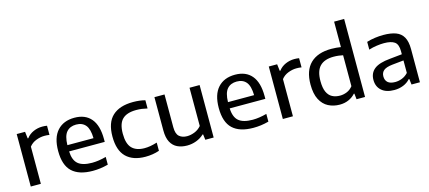

<svg xmlns="http://www.w3.org/2000/svg" viewBox="-59 -1359 4297 1921"><g transform="rotate(-15 2089.5 -399.0)"><path d="M77 0V-543.5H163.5L172 -473H178Q206 -510.5 250.2 -530Q294.5 -549.5 342.5 -549.5Q368.5 -549.5 391.5 -545.5V-450.5Q378.5 -453 364.8 -453.8Q351 -454.5 337.5 -454.5Q298 -454.5 253.8 -437.8Q209.5 -421 181.5 -385V0Z M718.5 9.5Q577 9.5 505.2 -57.5Q433.5 -124.5 433.5 -271.5Q433.5 -410 497.8 -481Q562 -552 676 -552Q788 -552 847.8 -480.8Q907.5 -409.5 907.5 -269V-240H538.5Q542 -148.5 588.2 -109.5Q634.5 -70.5 732.5 -70.5Q766 -70.5 802.8 -76Q839.5 -81.5 878 -92V-12Q835 -0.5 796 4.5Q757 9.5 718.5 9.5ZM675 -481.5Q611.5 -481.5 575.8 -440.8Q540 -400 538 -305H808.5Q806.5 -399.5 772.5 -440.5Q738.5 -481.5 675 -481.5Z M1264.5 9.5Q1135 9.5 1065.2 -59.2Q995.5 -128 995.5 -271Q995.5 -415 1069.5 -483.5Q1143.5 -552 1283 -552Q1352 -552 1408 -537V-452Q1378.5 -459 1350.8 -462.8Q1323 -466.5 1293.5 -466.5Q1196.5 -466.5 1149.8 -421.2Q1103 -376 1103 -272.5Q1103 -167 1147.5 -121.5Q1192 -76 1277 -76Q1306 -76 1337.2 -81.2Q1368.5 -86.5 1408 -98.5V-13.5Q1340.5 9.5 1264.5 9.5Z M1696 9Q1639.5 9 1596 -11.5Q1552.5 -32 1528 -77.5Q1503.5 -123 1503.5 -198V-543.5H1608V-203.5Q1608 -135 1638.8 -108.2Q1669.5 -81.5 1719.5 -81.5Q1757.5 -81.5 1797.8 -97.5Q1838 -113.5 1867 -147.5V-543.5H1971.5V0H1885L1877.5 -58H1872Q1836.5 -25 1791 -8Q1745.5 9 1696 9Z M2382 9.5Q2240.5 9.5 2168.8 -57.5Q2097 -124.5 2097 -271.5Q2097 -410 2161.2 -481Q2225.5 -552 2339.5 -552Q2451.5 -552 2511.2 -480.8Q2571 -409.5 2571 -269V-240H2202Q2205.5 -148.5 2251.8 -109.5Q2298 -70.5 2396 -70.5Q2429.5 -70.5 2466.2 -76Q2503 -81.5 2541.5 -92V-12Q2498.5 -0.5 2459.5 4.5Q2420.5 9.5 2382 9.5ZM2338.5 -481.5Q2275 -481.5 2239.2 -440.8Q2203.5 -400 2201.5 -305H2472Q2470 -399.5 2436 -440.5Q2402 -481.5 2338.5 -481.5Z M2688 0V-543.5H2774.5L2783 -473H2789Q2817 -510.5 2861.2 -530Q2905.5 -549.5 2953.5 -549.5Q2979.5 -549.5 3002.5 -545.5V-450.5Q2989.5 -453 2975.8 -453.8Q2962 -454.5 2948.5 -454.5Q2909 -454.5 2864.8 -437.8Q2820.5 -421 2792.5 -385V0Z M3277 9Q3212 9 3159.2 -18.2Q3106.5 -45.5 3075.5 -105Q3044.5 -164.5 3044.5 -260.5Q3044.5 -405.5 3120 -479Q3195.5 -552.5 3338 -552.5Q3364 -552.5 3389.2 -550.2Q3414.5 -548 3435.5 -544.5V-808H3539.5V0H3451.5L3445 -60H3439Q3411.5 -28.5 3370 -9.8Q3328.5 9 3277 9ZM3302.5 -77.5Q3339 -77.5 3374.2 -92Q3409.5 -106.5 3435.5 -139.5V-460Q3416 -464.5 3390.8 -467.5Q3365.5 -470.5 3340 -470.5Q3244.5 -470.5 3197 -422.2Q3149.5 -374 3149.5 -269Q3149.5 -197 3168.8 -155.2Q3188 -113.5 3222.5 -95.5Q3257 -77.5 3302.5 -77.5Z M3842.5 9Q3757.5 9 3711 -32Q3664.5 -73 3664.5 -142Q3664.5 -213.5 3715.2 -254Q3766 -294.5 3879.5 -304.5L4005.5 -317.5V-349Q4005.5 -420.5 3970 -445.8Q3934.5 -471 3860 -471Q3827 -471 3785.2 -465.2Q3743.5 -459.5 3703 -446.5V-527Q3742 -539.5 3788.2 -545.8Q3834.5 -552 3875 -552Q3953 -552 4004.8 -532.8Q4056.5 -513.5 4082.2 -467.8Q4108 -422 4108 -343V0H4021L4013.5 -59H4007.5Q3979 -26 3935.5 -8.5Q3892 9 3842.5 9ZM3769.5 -150.5Q3769.5 -110.5 3794.5 -88.2Q3819.5 -66 3871 -66Q3906.5 -66 3941.8 -79.8Q3977 -93.5 4005.5 -124V-253.5L3888 -241.5Q3823.5 -234.5 3796.5 -212.2Q3769.5 -190 3769.5 -150.5Z"/></g></svg>

Font: Encode Sans Semi Expanded Medium
Style: Regular
Weight: 500
Width: 6
Designer: Multiple Designers
Foundry: Impallari Type
Version: Version 3.000; ttfautohint (v1.8.3) -l 8 -r 50 -G 200 -x 14 